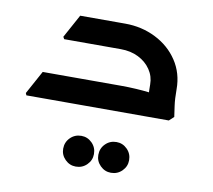

<svg xmlns="http://www.w3.org/2000/svg" viewBox="-60 -346 674 608"><g transform="rotate(10 277.0 -41.5)"><path d="M407 -102Q407 -128 392.5 -149.5Q378 -171 353 -183.5Q328 -196 296 -196H147V-207L156 -278H296Q349 -278 394 -255.5Q439 -233 465.5 -193Q492 -153 492 -102ZM27 0 24 -7 65 -82H191V0ZM65 0V-82H316Q341 -82 365.5 -80.5Q390 -79 406 -77Q422 -75 422 -75V0ZM114 -196 110 -203 151 -278H269V-196ZM416 0Q414 -17 410.5 -41.5Q407 -66 407 -102H492Q492 -70 495 -49Q498 -28 500 -14L485 0ZM220 195Q200 195 185.5 180.5Q171 166 171 146Q171 125 185.5 110.5Q200 96 221 96Q241 96 255.5 110.5Q270 125 270 146Q270 166 255.5 180.5Q241 195 220 195ZM333 195Q313 195 298.5 180.5Q284 166 284 146Q284 125 298.5 110.5Q313 96 334 96Q354 96 368.5 110.5Q383 125 383 146Q383 166 368.5 180.5Q354 195 333 195Z"/></g></svg>

Font: Fustat Medium
Style: Regular
Weight: 500
Designer: Mohamed Gaber, Khaled Hosny, Laura Garcia Mut
Foundry: Kief Type Foundry, Alif Type Foundry, Hard Type Foundry
Version: Version 1.007